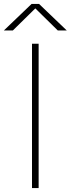

<svg xmlns="http://www.w3.org/2000/svg" viewBox="-56 -964 362 984"><path d="M108 0V-740H142V0ZM-36 -808 106 -944H144L286 -808H240L125 -921L10 -808Z"/></svg>

Font: Encode Sans Exp Th
Style: Regular
Weight: 100
Width: 7
Designer: Multiple Designers
Foundry: Impallari Type
Version: Version 3.002; ttfautohint (v1.8.3) -l 8 -r 50 -G 200 -x 14 